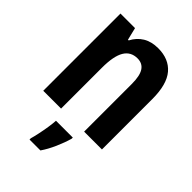

<svg xmlns="http://www.w3.org/2000/svg" viewBox="-230 -648 960 960"><g transform="rotate(45 250.0 -168.0)"><path d="M45 0V-546H148L164 -480H169Q188 -517 221 -537Q254 -557 301 -557Q377 -557 418.5 -508.5Q460 -460 460 -356V0H334V-337Q334 -395 316.5 -421.5Q299 -448 264 -448Q217 -448 194 -409.5Q171 -371 171 -289V0ZM169 212Q174 195 180 167Q186 139 190.5 110Q195 81 196 61H315V69Q305 105 286.5 147Q268 189 246 221H169Z"/></g></svg>

Font: Noto Sans Mono ExtraCondensed
Style: Bold
Weight: 700
Width: 2
Designer: Monotype Design Team
Foundry: Monotype Imaging Inc.
Version: Version 2.014